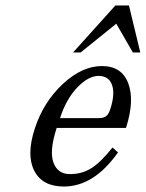

<svg xmlns="http://www.w3.org/2000/svg" viewBox="-20 -661 528 695"><path d="M487.8 -471.2H460.9L400.9 -575.2L272 -471.2H244.6L397.5 -641.1H446.8ZM379.4 -266.6Q397 -320.8 385.5 -353.5Q374 -386.2 336.9 -386.2Q299.8 -386.2 259.8 -344.5Q219.7 -302.7 197.3 -233.4H335.9Q355 -233.4 364 -240.2Q373 -247.1 379.4 -266.6ZM407.2 -109.4Q320.3 14.2 210.9 14.2Q133.3 14.2 104 -43Q74.7 -100.1 106 -195.8Q137.2 -291.5 207 -356.7Q276.9 -421.9 348.9 -421.9Q420.9 -421.9 444.3 -359.4Q467.8 -296.9 436 -197.8H185.1Q158.2 -115.2 173.3 -73Q188.5 -30.8 233.2 -30.8Q277.8 -30.8 312 -53Q346.2 -75.2 387.2 -127Z"/></svg>

Font: RIT Rachana
Style: Italic
Weight: 400
Designer: Hussain KH
Version: 1.5.2